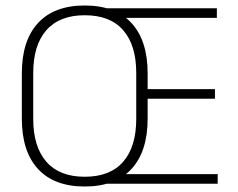

<svg xmlns="http://www.w3.org/2000/svg" viewBox="-20 -669 868 699"><path d="M288.5 10Q177 10 118.2 -54Q59.5 -118 59.5 -237V-402Q59.5 -521 118.2 -585Q177 -649 288.5 -649Q400 -649 458.8 -585Q517.5 -521 517.5 -402V-237Q517.5 -118 458.8 -54Q400 10 288.5 10ZM288.5 -25.5Q381 -25.5 428.5 -80.2Q476 -135 476 -236V-403.5Q476 -504.5 428.5 -559Q381 -613.5 288.5 -613.5Q196.5 -613.5 148.8 -559Q101 -504.5 101 -403.5V-236Q101 -135 148.8 -80.2Q196.5 -25.5 288.5 -25.5ZM772.5 0H362V-35H772.5ZM762.5 -309.5H486.5V-344.5H762.5ZM769.5 -604H361V-639H769.5Z"/></svg>

Font: Anek Kannada Medium ExtraLight
Style: Regular
Weight: 250
Version: Version 1.003